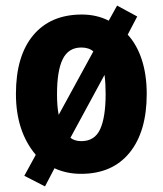

<svg xmlns="http://www.w3.org/2000/svg" viewBox="-20 -612 583 687"><path d="M505 -276Q505 -141 443.5 -65.5Q382 10 270 10Q218 10 175 -10L141 55L67 17L108 -58Q37 -142 37 -276Q37 -412 99 -486Q161 -560 273 -560Q326 -560 369 -538L399 -592L471 -553L437 -488Q470 -452 487.5 -398Q505 -344 505 -276ZM184 -275Q184 -253 185.5 -234.5Q187 -216 190 -201L314 -428Q298 -442 271 -442Q225 -442 204.5 -400.5Q184 -359 184 -275ZM358 -276Q358 -314 354 -344L232 -119Q247 -107 271 -107Q319 -107 338.5 -150Q358 -193 358 -276Z"/></svg>

Font: Noto Sans Thai Cond ExtBd
Style: Regular
Weight: 800
Width: 3
Designer: Monotype Design Team
Foundry: Monotype Imaging Inc.
Version: Version 2.002; ttfautohint (v1.8.4.7-5d5b)